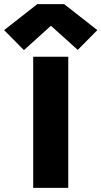

<svg xmlns="http://www.w3.org/2000/svg" viewBox="-111 -911 492 931"><path d="M50 0V-636H220V0ZM5 -668 -91 -765 70 -891H200L361 -765L266 -669L136 -786Z"/></svg>

Font: Braah One
Style: Regular
Weight: 400
Designer: Ashish Kumar
Foundry: Ashish Kumar
Version: Version 1.001; ttfautohint (v1.8.4.7-5d5b);gftools[0.9.29]